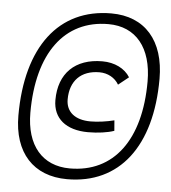

<svg xmlns="http://www.w3.org/2000/svg" viewBox="-50 -732 686 771"><g transform="rotate(5 293.0 -346.5)"><path d="M248.5 -7.3C459 -7.3 583.5 -168.5 583.5 -440.9C583.5 -595.2 503.4 -686 368.2 -686C156.7 -686 31.7 -522.5 31.7 -245.1C31.7 -95.7 112.3 -7.3 248.5 -7.3ZM255.9 -51.3C144.5 -51.3 78.6 -128.9 78.6 -260.7C78.6 -500.5 183.1 -642.1 360.4 -642.1C471.2 -642.1 536.6 -562 536.6 -426.3C536.6 -190.4 432.1 -51.3 255.9 -51.3ZM315.9 -202.6C355.5 -202.6 394.5 -208 420.9 -217.3L417.5 -259.3C386.7 -251.5 351.1 -246.6 321.8 -246.6C259.8 -246.6 223.1 -276.4 223.1 -326.7C223.1 -401.9 267.1 -446.3 341.3 -446.3C374.5 -446.3 403.8 -430.2 419.4 -403.3L460.9 -436.5C439.9 -470.7 398.4 -491.2 349.1 -491.2C239.3 -491.2 174.3 -427.7 174.3 -319.8C174.3 -246.1 227.1 -202.6 315.9 -202.6Z"/></g></svg>

Font: Cascadia Code PL ExtraLight
Style: Italic
Weight: 200
Italic angle: -10°
Monospace: yes
Designer: Aaron Bell
Foundry: Saja Typeworks
Version: Version 2404.023